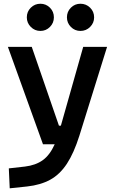

<svg xmlns="http://www.w3.org/2000/svg" viewBox="-20 -767 626 1021"><path d="M31.7 234.4 26.9 128.4 112.8 118.7Q169.9 111.8 207.5 84.7Q245.1 57.6 271 0H208.5L22 -517.6H148.9L293.5 -98.6H303.7L422.4 -517.6H549.3L402.3 -45.9Q373 46.9 335.7 103.8Q298.3 160.6 247.1 188.7Q195.8 216.8 124.5 224.6ZM407.7 -602.5Q377.9 -602.5 356.9 -623.8Q335.9 -645 335.9 -674.8Q335.9 -705.1 356.9 -726.1Q377.9 -747.1 407.7 -747.1Q438 -747.1 459.2 -726.1Q480.5 -705.1 480.5 -674.8Q480.5 -645 459.2 -623.8Q438 -602.5 407.7 -602.5ZM194.8 -602.5Q165 -602.5 143.8 -623.8Q122.6 -645 122.6 -674.8Q122.6 -705.1 143.8 -726.1Q165 -747.1 194.8 -747.1Q224.6 -747.1 245.6 -726.1Q266.6 -705.1 266.6 -674.8Q266.6 -645 245.6 -623.8Q224.6 -602.5 194.8 -602.5Z"/></svg>

Font: CaskaydiaCove NFP SemiBold
Style: Regular
Weight: 600
Designer: Aaron Bell
Foundry: Saja Typeworks
Version: Version 2111.001; VTT 6.35;Nerd Fonts 3.1.1